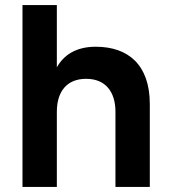

<svg xmlns="http://www.w3.org/2000/svg" viewBox="-20 -740 673 760"><path d="M437 0H573V-328C573 -483.5 487.5 -555 359 -555C280 -555 232 -521.5 205 -473.5V-720H69V0H205V-297.5C205 -376.5 243.5 -428 321 -428C398.5 -428 437 -375.5 437 -297.5Z"/></svg>

Font: Vela Sans ExtBd
Style: Regular
Weight: 800
Designer: Principal design: Mikhail Sharanda - project Manrope.
Design modification: Ravid Balaliev
Foundry: Mikhail Sharanda
Version: Version 1.001